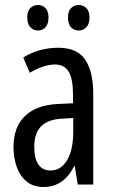

<svg xmlns="http://www.w3.org/2000/svg" viewBox="-20 -738 456 768"><path d="M213 -547Q289 -547 321 -499Q353 -451 353 -362V0H291L279 -74H277Q235 10 154 10Q113 10 86 -12.5Q59 -35 46.5 -71.5Q34 -108 34 -150Q34 -230 80 -274Q126 -318 211 -322L272 -325V-360Q272 -422 255 -451Q238 -480 200 -480Q156 -480 99 -447L73 -508Q136 -547 213 -547ZM225 -263Q117 -257 117 -152Q117 -103 134 -79.5Q151 -56 182 -56Q224 -56 248.5 -97.5Q273 -139 273 -212V-266ZM89 -668Q89 -694 101.5 -706Q114 -718 132 -718Q150 -718 162 -705.5Q174 -693 174 -668Q174 -642 162 -629Q150 -616 132 -616Q114 -616 101.5 -629Q89 -642 89 -668ZM252 -668Q252 -694 264.5 -706Q277 -718 295 -718Q313 -718 325.5 -705.5Q338 -693 338 -668Q338 -642 325.5 -629Q313 -616 295 -616Q276 -616 264 -629Q252 -642 252 -668Z"/></svg>

Font: Noto Sans Khmer ExtraCondensed
Style: Regular
Weight: 400
Width: 2
Designer: Danh Hong and the Monotype Design Team
Foundry: Monotype Imaging Inc.
Version: Version 2.004; ttfautohint (v1.8.4.7-5d5b)